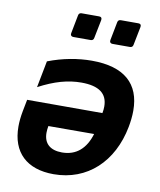

<svg xmlns="http://www.w3.org/2000/svg" viewBox="-87 -847 777 931"><g transform="rotate(10 301.0 -382.0)"><path d="M219.2 -657.7H304.7C313.5 -657.7 318.8 -662.1 320.3 -670.9L338.4 -761.7C340.3 -771.5 335.9 -777.8 325.7 -777.8H239.3C230.5 -777.8 225.1 -773.4 223.6 -764.6L206.1 -673.8C204.1 -664.1 209.5 -657.7 219.2 -657.7ZM412.1 -657.7H498C506.8 -657.7 512.2 -662.1 513.7 -670.9L531.7 -761.7C533.7 -771.5 529.3 -777.8 519 -777.8H432.1C423.3 -777.8 418 -773.4 416.5 -764.6L398.9 -673.8C397 -664.1 402.3 -657.7 412.1 -657.7ZM240.2 14.2C406.2 14.2 525.9 -98.6 559.6 -274.9C564.5 -300.3 567.9 -328.6 567.9 -356C567.9 -488.3 488.8 -560.1 328.6 -560.1C260.3 -560.1 186 -546.9 113.8 -519L88.4 -387.7C166 -428.7 231 -446.8 296.9 -446.8C383.3 -446.8 425.8 -415.5 425.8 -351.6C425.8 -341.8 424.8 -330.6 422.4 -318.8H51.8L40.5 -260.7C35.2 -232.9 32.7 -207 32.7 -184.1C32.7 -57.1 107.9 14.2 240.2 14.2ZM262.2 -96.7C204.6 -96.7 171.9 -124.5 171.9 -177.7C171.9 -189 173.3 -199.7 175.3 -211.4L400.4 -211.9C378.4 -138.2 332.5 -96.7 262.2 -96.7Z"/></g></svg>

Font: Hack
Style: Bold Oblique
Weight: 700
Italic angle: -12°
Monospace: yes
Designer: Christopher Simpkins
Foundry: Christopher Simpkins
Version: Version 2.010